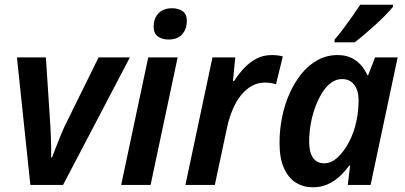

<svg xmlns="http://www.w3.org/2000/svg" viewBox="-20 -786 1720 816"><path d="M109 0 52 -542H175L194 -252Q195 -234 196 -208.5Q197 -183 197.5 -158Q198 -133 197 -117H201Q209 -137 218.5 -162Q228 -187 238 -211Q248 -235 255 -250L399 -542H532L248 0Z M495 0 610 -542H735L620 0ZM696 -618Q669 -618 651 -631Q633 -644 633 -672Q633 -697 642.5 -714.5Q652 -732 669.5 -741.5Q687 -751 711 -751Q738 -751 756 -738.5Q774 -726 774 -698Q774 -662 754 -640Q734 -618 696 -618Z M768 0 883 -542H980L970 -442H975Q996 -474 1019.5 -498.5Q1043 -523 1071.5 -537.5Q1100 -552 1135 -552Q1147 -552 1160 -550.5Q1173 -549 1182 -546L1153 -428Q1143 -431 1131 -433Q1119 -435 1105 -435Q1076 -435 1050.5 -421Q1025 -407 1004.5 -381.5Q984 -356 969 -321Q954 -286 945 -244L893 0Z M1309 10Q1270 10 1238 -9.5Q1206 -29 1187 -71Q1168 -113 1168 -179Q1168 -235 1179 -289Q1190 -343 1211.5 -390.5Q1233 -438 1263 -474.5Q1293 -511 1331.5 -531.5Q1370 -552 1414 -552Q1448 -552 1471.5 -541Q1495 -530 1512.5 -511Q1530 -492 1541 -467H1545L1574 -542H1670L1555 0H1458L1468 -82H1464Q1445 -56 1422 -35Q1399 -14 1371 -2Q1343 10 1309 10ZM1358 -92Q1388 -92 1415 -117Q1442 -142 1463.5 -183Q1485 -224 1495 -272Q1500 -296 1502 -318Q1504 -340 1504 -361Q1504 -401 1485.5 -425.5Q1467 -450 1434 -450Q1410 -450 1389 -435.5Q1368 -421 1351 -394.5Q1334 -368 1321 -334Q1308 -300 1301 -261.5Q1294 -223 1294 -184Q1294 -138 1310.5 -115Q1327 -92 1358 -92ZM1402 -618Q1419 -637 1438.5 -663Q1458 -689 1477 -716Q1496 -743 1511 -766H1650V-757Q1640 -744 1620.5 -724Q1601 -704 1577 -682Q1553 -660 1529.5 -640Q1506 -620 1487 -606H1402Z"/></svg>

Font: Noto Sans Display SemiBold
Style: Italic
Weight: 600
Italic angle: -12°
Designer: Monotype Design Team
Foundry: Monotype Imaging Inc.
Version: Version 2.003